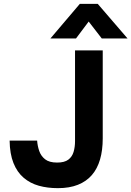

<svg xmlns="http://www.w3.org/2000/svg" viewBox="-20 -970 683 998"><path d="M281 8Q227 8 182 -4.5Q137 -17 103 -46Q69 -75 50 -122.5Q31 -170 30 -239H173Q175 -211 184 -185Q193 -159 214.5 -142Q236 -125 277 -125Q315 -125 335 -140Q355 -155 362.5 -180.5Q370 -206 370 -236V-708H514V-251Q514 -189 500 -141Q486 -93 457.5 -60Q429 -27 385 -9.5Q341 8 281 8ZM242 -770 395 -950H488L643 -770H509L441 -858L375 -770Z"/></svg>

Font: Onest
Style: Bold
Weight: 700
Designer: Dmitri Voloshin, Andrey Kudryavtsev
Foundry: Dmitri Voloshin, Andrey Kudryavtsev
Version: Version 1.000;gftools[0.9.33]